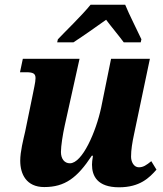

<svg xmlns="http://www.w3.org/2000/svg" viewBox="-20 -786 693 816"><path d="M223 -606H292C341 -638 373 -661 431 -702C454 -671 484 -636 506 -606H578L581 -619C565 -654 528 -726 512 -766H365C328 -720 256 -651 226 -619ZM486 10C575 10 615 -31 645 -65L623 -101C602 -84 589 -75 570 -75C549 -75 537 -98 537 -120C537 -149 542 -180 550 -217L617 -536H452L410 -329C388 -226 330 -92 277 -92C254 -92 239 -111 239 -140C239 -166 247 -216 255 -252L318 -536H77L65 -479H90C120 -479 131 -474 131 -454C131 -435 123 -407 118 -378L87 -227C79 -192 66 -142 66 -103C66 -46 92 9 168 9C256 9 308 -30 370 -124H375C372 -105 371 -95 371 -86C371 -39 393 10 486 10Z"/></svg>

Font: Noto Serif SemiCondensed Extra
Style: Italic
Weight: 800
Width: 4
Italic angle: -12°
Designer: Monotype Design Team
Foundry: Monotype Imaging Inc.
Version: Version 1.901